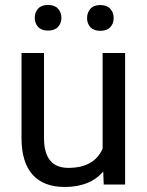

<svg xmlns="http://www.w3.org/2000/svg" viewBox="-20 -741 591 771"><path d="M66.4 0ZM394.5 -52.2Q341.8 9.8 239.7 9.8Q155.3 9.8 111.1 -39.3Q66.9 -88.4 66.4 -184.6V-528.3H156.7V-187Q156.7 -66.9 254.4 -66.9Q357.9 -66.9 392.1 -144V-528.3H482.4V0H396.5ZM119.6 -669.4Q119.6 -691.4 133.1 -706.3Q146.5 -721.2 172.9 -721.2Q199.2 -721.2 212.9 -706.3Q226.6 -691.4 226.6 -669.4Q226.6 -647.5 212.9 -632.8Q199.2 -618.2 172.9 -618.2Q146.5 -618.2 133.1 -632.8Q119.6 -647.5 119.6 -669.4ZM329.6 -668.5Q329.6 -690.4 343 -705.6Q356.4 -720.7 382.8 -720.7Q409.2 -720.7 422.9 -705.6Q436.5 -690.4 436.5 -668.5Q436.5 -646.5 422.9 -631.8Q409.2 -617.2 382.8 -617.2Q356.4 -617.2 343 -631.8Q329.6 -646.5 329.6 -668.5Z"/></svg>

Font: Roboto
Style: Regular
Weight: 400
Designer: Google
Version: Version 2.134; 2016; ttfautohint (v1.6)